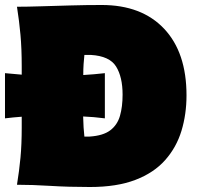

<svg xmlns="http://www.w3.org/2000/svg" viewBox="-36 -740 791 769"><path d="M32 0Q41 -55.5 46 -108.2Q51 -161 51 -229V-272.5Q16.5 -270 -16 -266V-447Q17.5 -443.5 51 -441V-474Q51 -545.5 46 -600.5Q41 -655.5 32 -713Q73.5 -713 128.8 -714.8Q184 -716.5 246.2 -718.2Q308.5 -720 371 -720Q531.5 -720 621.2 -625Q711 -530 711 -358Q711 -282.5 690.8 -216Q670.5 -149.5 625.5 -98.8Q580.5 -48 506.2 -19.5Q432 9 324 9Q238.5 9 166 4.5Q93.5 0 32 0ZM302 -193H323Q377 -196.5 405.5 -218Q434 -239.5 444.5 -276Q455 -312.5 455 -361Q455 -431.5 429 -473.5Q403 -515.5 328 -520H302Q300 -502 298.8 -483Q297.5 -464 297.5 -439.5Q340.5 -442 384 -447V-266Q361.5 -269 339.8 -270.8Q318 -272.5 297 -273.5Q297.5 -249 298.8 -229.5Q300 -210 302 -193Z"/></svg>

Font: Commissioner Flair Black
Style: Regular
Weight: 900
Designer: Kostas Bartsokas
Foundry: Kostas Bartsokas
Version: Version 1.000; ttfautohint (v1.8.3)